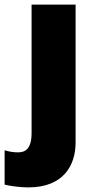

<svg xmlns="http://www.w3.org/2000/svg" viewBox="-71 -573 415 833"><path d="M52 240C204 240 257 145 257 45V-553H66V5C66 72 39 88 8 88C-14 88 -30 85 -51 79V228C-25 235 21 240 52 240Z"/></svg>

Font: Noto Sans Lao UI Blk
Style: Regular
Weight: 900
Designer: Monotype Design Team
Foundry: Monotype Imaging Inc.
Version: Version 2.000